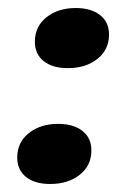

<svg xmlns="http://www.w3.org/2000/svg" viewBox="-20 -449 316 479"><path d="M67 -345Q67 -383 96 -406Q125 -429 169 -429Q207 -429 229.5 -411.5Q252 -394 252 -363Q252 -325 223 -302Q194 -279 149 -279Q111 -279 89 -296.5Q67 -314 67 -345ZM23 -56Q23 -94 52 -117Q81 -140 125 -140Q163 -140 185.5 -122.5Q208 -105 208 -74Q208 -36 179 -13Q150 10 105 10Q67 10 45 -7.5Q23 -25 23 -56Z"/></svg>

Font: Unna
Style: Bold Italic
Weight: 700
Italic angle: -8.05°
Designer: Jorge de Buen Unna
Foundry: Omnibus-Type
Version: Version 2.008